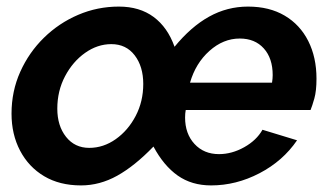

<svg xmlns="http://www.w3.org/2000/svg" viewBox="-20 -553 1005 583"><path d="M226 10Q161 10 114 -18Q67 -46 41 -95.5Q15 -145 15 -208Q15 -276 41.5 -335Q68 -394 113.5 -438.5Q159 -483 217.5 -508Q276 -533 341 -533Q404 -533 446.5 -501.5Q489 -470 510 -411Q560 -472 615 -502.5Q670 -533 733 -533Q798 -533 844.5 -505.5Q891 -478 916 -428.5Q941 -379 941 -314Q941 -277 934.5 -254Q928 -231 923 -219H544Q542 -209 542 -196Q542 -147 570.5 -116Q599 -85 645 -85Q684 -85 721.5 -106Q759 -127 777 -159L882 -127Q839 -64 768 -27Q697 10 621 10Q562 10 519.5 -20Q477 -50 446 -108Q389 -49 336 -19.5Q283 10 226 10ZM806 -302Q807 -308 807.5 -314Q808 -320 808 -325Q808 -376 781 -406Q754 -436 708 -436Q658 -436 616 -398.5Q574 -361 557 -302ZM251 -104Q294 -104 331.5 -130.5Q369 -157 392 -201Q415 -245 415 -298Q415 -351 389 -385Q363 -419 318 -419Q276 -419 238.5 -392.5Q201 -366 177.5 -321.5Q154 -277 154 -223Q154 -171 180.5 -137.5Q207 -104 251 -104Z"/></svg>

Font: Raleway
Style: Bold Italic
Weight: 700
Italic angle: -12°
Designer: Matt McInerney, Pablo Impallari, Rodrigo Fuenzalida
Foundry: Matt McInerney, Pablo Impallari, Rodrigo Fuenzalida
Version: Version 4.101;RELEASE